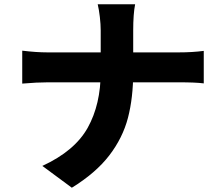

<svg xmlns="http://www.w3.org/2000/svg" viewBox="-20 -816 1040 898"><path d="M437 -796H612Q603 -751 603 -673V-479Q603 -359 578.5 -265Q554 -171 491 -89Q428 -7 316 62L178 -40Q330 -110 390.5 -219Q451 -328 451 -479V-674Q451 -702 447 -736.5Q443 -771 437 -796ZM201 -571H447H566H677H766H817Q879 -571 933 -578V-426Q895 -431 816 -431H566H448H339H252H204Q154 -431 84 -425V-579Q150 -571 201 -571Z"/></svg>

Font: Merged Yaku Han JP ExtraBold
Style: Regular
Weight: 800
Designer: Ryoko NISHIZUKA 西塚涼子 (kana, bopomofo & ideographs); Paul D. Hunt (Latin, Greek & Cyrillic); Sandoll Communications 산돌커뮤니
Foundry: Adobe
Version: Version 2.004